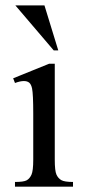

<svg xmlns="http://www.w3.org/2000/svg" viewBox="-20 -699 318 719"><path d="M185.1 -460.4V-101.1Q185.1 -59.1 191.4 -45.2Q197.8 -31.2 209.7 -24.4Q221.7 -17.6 253.4 -17.6V0H36.1V-17.6Q68.8 -17.6 80.1 -23.9Q91.3 -30.3 97.9 -44.9Q104.5 -59.6 104.5 -101.1V-273.4Q104.5 -346.2 100.1 -367.7Q96.7 -383.3 89.4 -389.4Q82 -395.5 69.3 -395.5Q55.7 -395.5 36.1 -388.2L29.3 -405.8L164.1 -460.4ZM37.6 -678.7H146.5L198.2 -510.3H181.2Z"/></svg>

Font: Jameel Khushkhat-L
Style: Regular
Weight: 400
Version: Version 3.5